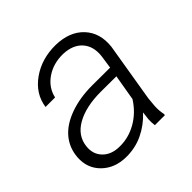

<svg xmlns="http://www.w3.org/2000/svg" viewBox="-145 -672 815 815"><g transform="rotate(-45 262.0 -265.0)"><path d="M351.1 0Q348.6 -18.6 349.6 -37.1L354 -73.7Q317.4 -34.2 270.3 -11.7Q223.1 10.7 168.5 9.8Q101.6 8.8 59.8 -32.5Q18.1 -73.7 22.5 -136.2Q26.4 -188.5 58.3 -226.8Q90.3 -265.1 149.4 -286.4Q208.5 -307.6 281.7 -307.6L389.6 -307.1L398.4 -367.7Q404.3 -421.9 375 -454.6Q345.7 -487.3 288.6 -489.3Q231 -490.2 188.2 -460.7Q145.5 -431.2 134.8 -382.8H77.6Q87.4 -452.1 148.9 -495.8Q210.4 -539.6 294.4 -538.6Q376 -536.6 420.2 -489.3Q464.4 -441.9 456.1 -366.2L412.1 -100.6L408.2 -58.1Q406.7 -31.7 412.1 -5.9L411.1 0ZM178.2 -41.5Q231.9 -39.6 281 -67.1Q330.1 -94.7 362.3 -145.5L382.3 -262.2L289.1 -262.7Q200.2 -262.7 144 -231.2Q87.9 -199.7 82 -141.1Q77.6 -98.1 104.7 -70.3Q131.8 -42.5 178.2 -41.5Z"/></g></svg>

Font: RobotoInd Light
Style: Italic
Weight: 300
Italic angle: -12°
Designer: Google
Version: Version 2.001151; 2014